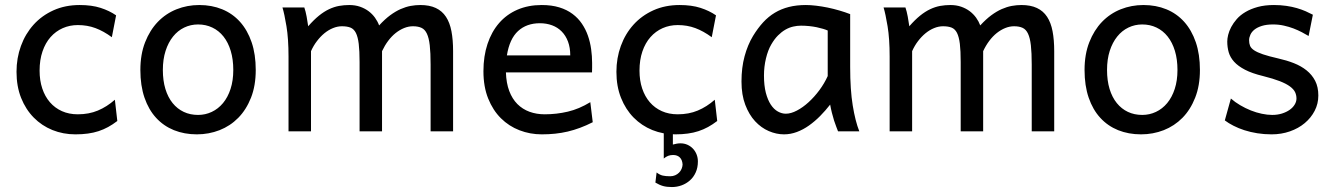

<svg xmlns="http://www.w3.org/2000/svg" viewBox="-20 -528 5362 772"><path d="M300.3 -507.8Q349.1 -507.8 384.5 -496.3Q419.9 -484.9 446.8 -466.3L429.7 -378.4Q396.5 -402.8 363.8 -415Q331.1 -427.2 293 -427.2Q260.3 -427.2 232.2 -414.8Q204.1 -402.3 183.3 -378.9Q162.6 -355.5 150.9 -321.3Q139.2 -287.1 139.2 -244.1Q139.2 -204.6 149.9 -172.4Q160.6 -140.1 180.7 -116.9Q200.7 -93.8 229 -81.1Q257.3 -68.4 293 -68.4Q337.4 -68.4 373.5 -83.5Q409.7 -98.6 441.9 -127L451.7 -41.5Q433.1 -27.3 414.8 -17.3Q396.5 -7.3 376.5 -0.7Q356.4 5.9 333.5 9Q310.5 12.2 283.2 12.2Q233.9 12.2 190.9 -5.1Q147.9 -22.5 115.7 -55.2Q83.5 -87.9 64.9 -134.3Q46.4 -180.7 46.4 -239.3Q46.4 -294.4 64.2 -343.3Q82 -392.1 115 -428.7Q147.9 -465.3 195.1 -486.6Q242.2 -507.8 300.3 -507.8Z M544.4 -246.6Q544.4 -309.6 563.5 -358.2Q582.5 -406.7 614.7 -440.2Q647 -473.6 689.9 -490.7Q732.9 -507.8 781.2 -507.8Q831.5 -507.8 873.3 -490.7Q915 -473.6 945.1 -440.2Q975.1 -406.7 991.7 -358.2Q1008.3 -309.6 1008.3 -246.6Q1008.3 -183.6 989.3 -135.3Q970.2 -86.9 938 -54.2Q905.8 -21.5 862.8 -4.6Q819.8 12.2 771.5 12.2Q721.2 12.2 679.4 -4.6Q637.7 -21.5 607.7 -54.2Q577.6 -86.9 561 -135.3Q544.4 -183.6 544.4 -246.6ZM634.8 -246.6Q634.8 -204.1 645 -170.4Q655.3 -136.7 674.1 -113.5Q692.9 -90.3 718.8 -78.1Q744.6 -65.9 776.4 -65.9Q805.7 -65.9 831.5 -78.1Q857.4 -90.3 876.7 -113.5Q896 -136.7 907 -170.4Q918 -204.1 918 -246.6Q918 -289.6 907.7 -323.5Q897.5 -357.4 878.7 -381.1Q859.9 -404.8 833.7 -417.2Q807.6 -429.7 776.4 -429.7Q746.6 -429.7 720.7 -417.2Q694.8 -404.8 675.8 -381.1Q656.7 -357.4 645.8 -323.5Q634.8 -289.6 634.8 -246.6Z M1516.1 0H1425.8V-278.3Q1425.8 -323.7 1422.4 -351.8Q1418.9 -379.9 1410.9 -395.8Q1402.8 -411.6 1389.2 -417Q1375.5 -422.4 1355 -422.4Q1336.9 -422.4 1318.8 -415Q1300.8 -407.7 1284.4 -394.3Q1268.1 -380.9 1254.2 -362.5Q1240.2 -344.2 1230.5 -322.3V0H1140.1V-300.3Q1140.1 -372.6 1131.8 -422.6Q1123.5 -472.7 1115.7 -498H1203.6Q1209 -482.4 1212.9 -461.2Q1216.8 -439.9 1219.2 -422.4Q1241.7 -448.2 1262.2 -464.8Q1282.7 -481.4 1303 -491Q1323.2 -500.5 1343.3 -504.2Q1363.3 -507.8 1384.3 -507.8Q1408.2 -507.8 1427.7 -501Q1447.3 -494.1 1462.2 -482.9Q1477.1 -471.7 1487.8 -456.8Q1498.5 -441.9 1504.4 -425.8Q1527.3 -450.7 1548.8 -466.6Q1570.3 -482.4 1590.8 -491.5Q1611.3 -500.5 1631.1 -504.2Q1650.9 -507.8 1669.9 -507.8Q1707 -507.8 1732.4 -495.8Q1757.8 -483.9 1773.2 -460.4Q1788.6 -437 1795.2 -402.3Q1801.8 -367.7 1801.8 -322.3V0H1711.4V-268.6Q1711.4 -315.9 1708 -345.7Q1704.6 -375.5 1696.5 -392.6Q1688.5 -409.7 1674.8 -416Q1661.1 -422.4 1640.6 -422.4Q1622.6 -422.4 1605 -415.3Q1587.4 -408.2 1571 -395.3Q1554.7 -382.3 1540.8 -363.8Q1526.9 -345.2 1516.1 -322.3Z M2158.2 -507.8Q2198.2 -507.8 2229 -498.3Q2259.8 -488.8 2282.2 -471.9Q2304.7 -455.1 2319.8 -432.6Q2335 -410.2 2344 -384.3Q2353 -358.4 2356.9 -330.3Q2360.8 -302.2 2360.8 -274.9Q2360.8 -268.1 2360.8 -255.9Q2360.8 -243.7 2360.4 -236.8H2014.2Q2015.6 -193.8 2027.6 -162.1Q2039.6 -130.4 2060.3 -109.6Q2081.1 -88.9 2109.1 -78.6Q2137.2 -68.4 2170.4 -68.4Q2217.8 -68.4 2263.2 -79.1Q2308.6 -89.8 2353.5 -117.2L2363.3 -36.6Q2337.4 -23.4 2312.5 -14.2Q2287.6 -4.9 2262.7 1Q2237.8 6.8 2212.2 9.5Q2186.5 12.2 2158.2 12.2Q2111.3 12.2 2068.8 -4.2Q2026.4 -20.5 1994.1 -52.5Q1961.9 -84.5 1942.9 -131.8Q1923.8 -179.2 1923.8 -241.7Q1923.8 -302.2 1940.2 -351.3Q1956.5 -400.4 1986.8 -435.3Q2017.1 -470.2 2060.5 -489Q2104 -507.8 2158.2 -507.8ZM2150.9 -434.6Q2097.2 -434.6 2063 -403.1Q2028.8 -371.6 2018.1 -305.2H2272.9Q2272.9 -336.4 2263.9 -360.6Q2254.9 -384.8 2238.5 -401.4Q2222.2 -418 2199.7 -426.3Q2177.2 -434.6 2150.9 -434.6Z M2712.4 -507.8Q2761.2 -507.8 2796.6 -496.3Q2832 -484.9 2858.9 -466.3L2841.8 -378.4Q2808.6 -402.8 2775.9 -415Q2743.2 -427.2 2705.1 -427.2Q2672.4 -427.2 2644.3 -414.8Q2616.2 -402.3 2595.5 -378.9Q2574.7 -355.5 2563 -321.3Q2551.3 -287.1 2551.3 -244.1Q2551.3 -204.6 2562 -172.4Q2572.8 -140.1 2592.8 -116.9Q2612.8 -93.8 2641.1 -81.1Q2669.4 -68.4 2705.1 -68.4Q2749.5 -68.4 2785.6 -83.5Q2821.8 -98.6 2854 -127L2863.8 -41.5Q2845.2 -27.3 2826.9 -17.3Q2808.6 -7.3 2788.6 -0.7Q2768.6 5.9 2745.6 9Q2722.7 12.2 2695.3 12.2Q2646 12.2 2603 -5.1Q2560.1 -22.5 2527.8 -55.2Q2495.6 -87.9 2477.1 -134.3Q2458.5 -180.7 2458.5 -239.3Q2458.5 -294.4 2476.3 -343.3Q2494.1 -392.1 2527.1 -428.7Q2560.1 -465.3 2607.2 -486.6Q2654.3 -507.8 2712.4 -507.8ZM2685.5 -1V53.2Q2693.8 50.8 2701.2 49.6Q2708.5 48.3 2715.8 48.3Q2731.4 48.3 2744.4 54.2Q2757.3 60.1 2766.6 70.1Q2775.9 80.1 2781 93.3Q2786.1 106.4 2786.1 121.1Q2786.1 146 2777.3 165.3Q2768.6 184.6 2753.9 197.5Q2739.3 210.4 2720.5 217.3Q2701.7 224.1 2681.6 224.1Q2661.1 224.1 2646.2 220Q2631.3 215.8 2615.2 206.1L2620.1 165.5Q2632.8 175.3 2644.8 178Q2656.7 180.7 2674.8 180.7Q2685.5 180.7 2694.6 176.8Q2703.6 172.9 2710.2 166.3Q2716.8 159.7 2720.5 151.1Q2724.1 142.6 2724.6 133.8Q2723.6 115.2 2713.6 105.2Q2703.6 95.2 2686.5 95.2Q2675.3 95.2 2666.5 98.6Q2657.7 102.1 2648.9 109.4V-1Z M3398.4 -258.8Q3398.4 -166.5 3408.7 -103.8Q3418.9 -41 3435.1 0H3349.6Q3347.2 -6.3 3342.8 -17.6Q3338.4 -28.8 3333.7 -43.2Q3329.1 -57.6 3325 -74.2Q3320.8 -90.8 3317.9 -107.4Q3298.8 -83 3277.6 -61.5Q3256.3 -40 3232.9 -23.4Q3209.5 -6.8 3184.1 2.7Q3158.7 12.2 3132.3 12.2Q3101.6 12.2 3071 -1Q3040.5 -14.2 3016.1 -40.5Q2991.7 -66.9 2976.6 -106.7Q2961.4 -146.5 2961.4 -200.2Q2961.4 -256.3 2973.9 -302Q2986.3 -347.7 3007.8 -383.3Q3026.9 -414.6 3048.3 -438Q3069.8 -461.4 3095.5 -476.8Q3121.1 -492.2 3151.9 -500Q3182.6 -507.8 3220.2 -507.8Q3238.8 -507.8 3261.5 -505.1Q3284.2 -502.4 3307.9 -497.6Q3331.5 -492.7 3355 -485.8Q3378.4 -479 3398.4 -471.2ZM3200.7 -424.8Q3185.1 -424.8 3169.2 -421.1Q3153.3 -417.5 3137.9 -408.7Q3122.6 -399.9 3108.2 -385.5Q3093.8 -371.1 3081.1 -349.1Q3067.9 -326.7 3059.8 -293.2Q3051.8 -259.8 3051.8 -224.6Q3051.8 -184.1 3059.3 -155Q3066.9 -126 3079.3 -107.2Q3091.8 -88.4 3107.7 -79.6Q3123.5 -70.8 3139.6 -70.8Q3160.2 -70.8 3184.3 -83.5Q3208.5 -96.2 3231.4 -117.2Q3254.4 -138.2 3274.7 -165.5Q3294.9 -192.9 3308.1 -222.2V-405.3Q3300.8 -408.7 3289.3 -412.1Q3277.8 -415.5 3263.9 -418.5Q3250 -421.4 3233.6 -423.1Q3217.3 -424.8 3200.7 -424.8Z M3933.1 0H3842.8V-278.3Q3842.8 -323.7 3839.4 -351.8Q3835.9 -379.9 3827.9 -395.8Q3819.8 -411.6 3806.2 -417Q3792.5 -422.4 3772 -422.4Q3753.9 -422.4 3735.8 -415Q3717.8 -407.7 3701.4 -394.3Q3685.1 -380.9 3671.1 -362.5Q3657.2 -344.2 3647.5 -322.3V0H3557.1V-300.3Q3557.1 -372.6 3548.8 -422.6Q3540.5 -472.7 3532.7 -498H3620.6Q3626 -482.4 3629.9 -461.2Q3633.8 -439.9 3636.2 -422.4Q3658.7 -448.2 3679.2 -464.8Q3699.7 -481.4 3720 -491Q3740.2 -500.5 3760.3 -504.2Q3780.3 -507.8 3801.3 -507.8Q3825.2 -507.8 3844.7 -501Q3864.3 -494.1 3879.2 -482.9Q3894 -471.7 3904.8 -456.8Q3915.5 -441.9 3921.4 -425.8Q3944.3 -450.7 3965.8 -466.6Q3987.3 -482.4 4007.8 -491.5Q4028.3 -500.5 4048.1 -504.2Q4067.9 -507.8 4086.9 -507.8Q4124 -507.8 4149.4 -495.8Q4174.8 -483.9 4190.2 -460.4Q4205.6 -437 4212.2 -402.3Q4218.8 -367.7 4218.8 -322.3V0H4128.4V-268.6Q4128.4 -315.9 4125 -345.7Q4121.6 -375.5 4113.5 -392.6Q4105.5 -409.7 4091.8 -416Q4078.1 -422.4 4057.6 -422.4Q4039.6 -422.4 4022 -415.3Q4004.4 -408.2 3988 -395.3Q3971.7 -382.3 3957.8 -363.8Q3943.8 -345.2 3933.1 -322.3Z M4340.8 -246.6Q4340.8 -309.6 4359.9 -358.2Q4378.9 -406.7 4411.1 -440.2Q4443.4 -473.6 4486.3 -490.7Q4529.3 -507.8 4577.6 -507.8Q4627.9 -507.8 4669.7 -490.7Q4711.4 -473.6 4741.5 -440.2Q4771.5 -406.7 4788.1 -358.2Q4804.7 -309.6 4804.7 -246.6Q4804.7 -183.6 4785.6 -135.3Q4766.6 -86.9 4734.4 -54.2Q4702.1 -21.5 4659.2 -4.6Q4616.2 12.2 4567.9 12.2Q4517.6 12.2 4475.8 -4.6Q4434.1 -21.5 4404.1 -54.2Q4374 -86.9 4357.4 -135.3Q4340.8 -183.6 4340.8 -246.6ZM4431.2 -246.6Q4431.2 -204.1 4441.4 -170.4Q4451.7 -136.7 4470.5 -113.5Q4489.3 -90.3 4515.1 -78.1Q4541 -65.9 4572.8 -65.9Q4602.1 -65.9 4627.9 -78.1Q4653.8 -90.3 4673.1 -113.5Q4692.4 -136.7 4703.4 -170.4Q4714.4 -204.1 4714.4 -246.6Q4714.4 -289.6 4704.1 -323.5Q4693.8 -357.4 4675 -381.1Q4656.2 -404.8 4630.1 -417.2Q4604 -429.7 4572.8 -429.7Q4543 -429.7 4517.1 -417.2Q4491.2 -404.8 4472.2 -381.1Q4453.1 -357.4 4442.1 -323.5Q4431.2 -289.6 4431.2 -246.6Z M5102.5 -507.8Q5128.9 -507.8 5152.1 -504.4Q5175.3 -501 5194.6 -495.4Q5213.9 -489.7 5230 -482.7Q5246.1 -475.6 5258.8 -468.8L5241.7 -383.3Q5229.5 -390.6 5214.1 -398.7Q5198.7 -406.7 5180.9 -413.6Q5163.1 -420.4 5142.3 -425Q5121.6 -429.7 5099.1 -429.7Q5072.3 -429.7 5053.7 -423.8Q5035.2 -418 5023.9 -408.9Q5012.7 -399.9 5007.6 -388.4Q5002.4 -377 5002.4 -366.2Q5002.4 -353.5 5006.3 -343.8Q5010.3 -334 5022.7 -325.7Q5035.2 -317.4 5058.1 -309.6Q5081.1 -301.8 5119.6 -293Q5152.8 -285.6 5182.1 -274.2Q5211.4 -262.7 5233.4 -245.1Q5255.4 -227.5 5268.1 -202.9Q5280.8 -178.2 5280.8 -144Q5280.8 -110.8 5266.1 -82.5Q5251.5 -54.2 5226.1 -33Q5200.7 -11.7 5166.5 0.2Q5132.3 12.2 5092.8 12.2Q5063 12.2 5035.4 7.8Q5007.8 3.4 4983.6 -4.4Q4959.5 -12.2 4939.5 -22.5Q4919.4 -32.7 4904.8 -43.9L4929.2 -131.8Q4945.8 -117.2 4966.6 -105Q4987.3 -92.8 5009.3 -84Q5031.2 -75.2 5053.5 -70.6Q5075.7 -65.9 5095.2 -65.9Q5116.7 -65.9 5134.5 -71.5Q5152.3 -77.1 5165.3 -86.2Q5178.2 -95.2 5185.5 -107.2Q5192.9 -119.1 5192.9 -131.8Q5192.9 -145.5 5187.3 -157.5Q5181.6 -169.4 5166.7 -180.4Q5151.9 -191.4 5125.7 -201.7Q5099.6 -211.9 5058.6 -222.2Q5014.2 -232.9 4986.1 -247.6Q4958 -262.2 4942.1 -279.8Q4926.3 -297.4 4920.4 -317.9Q4914.6 -338.4 4914.6 -361.3Q4914.6 -372.6 4918.2 -387.7Q4921.9 -402.8 4930.4 -419.2Q4939 -435.5 4952.9 -451.4Q4966.8 -467.3 4987.8 -479.7Q5008.8 -492.2 5037.1 -500Q5065.4 -507.8 5102.5 -507.8Z"/></svg>

Font: Andika DR AuSIL
Style: Regular
Weight: 400
Designer: Annie Olsen & Victor Gaultney
Foundry: SIL International
Version: Version 0.003